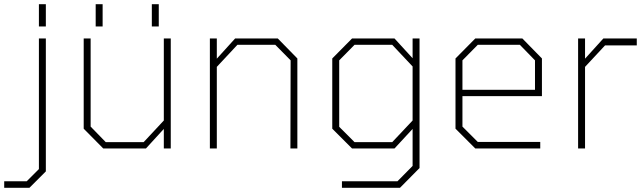

<svg xmlns="http://www.w3.org/2000/svg" viewBox="-77 -706 3063 913"><path d="M108 -580V-686H141V-580ZM-57 187V156H50L108 98V-523H141V109L63 187Z M378 -580V-686H411V-580ZM645 -580V-686H678V-580ZM414 0 321 -94V-523H354V-104L426 -30H606L702 -133V-523H735V0H702V-93L617 0Z M921 0V-523H954V-427L1041 -523H1244L1337 -428V0H1304L1305 -419L1232 -493H1052L954 -388V0Z M1549 187V156H1813L1885 83V-93L1799 0H1597L1503 -94V-428L1597 -523H1799L1885 -429V-523H1918V93L1825 187ZM1788 -30 1885 -133V-390L1788 -493H1609L1536 -419V-103L1609 -30Z M2183 0 2089 -94V-428L2183 -523H2407L2500 -428V-249H2122V-104L2195 -31H2492V0ZM2122 -279H2467V-419L2395 -493H2195L2122 -419Z M2672 0V-523H2705V-427L2792 -523H2951V-490H2800L2705 -388V0Z"/></svg>

Font: Tomorrow ExtraLight
Style: Regular
Weight: 275
Designer: Tony de Marco, Monica Rizzolli
Foundry: Just in Type
Version: Version 2.002